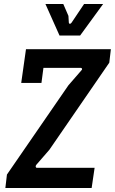

<svg xmlns="http://www.w3.org/2000/svg" viewBox="-20 -948 579 968"><path d="M7 0 15 -68 325 -518 391 -594Q395 -597 393.5 -601.5Q392 -606 387 -606H199L189 -530H87L111 -700H539L531 -632L229 -193L163 -117Q159 -112 160 -107Q161 -102 166 -102H457L442 0ZM280 -769 209 -928H299L325 -868L327 -834Q328 -828 332.5 -828Q337 -828 341 -834L404 -928H500L384 -769Z"/></svg>

Font: Finlandica Medium
Style: Italic
Weight: 500
Italic angle: -8°
Designer: Niklas Ekholm, Juho Hiilivirta, Jaakko Suomalainen
Foundry: Helsinki Type Studio
Version: Version 1.063